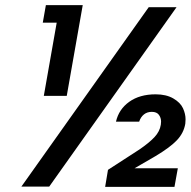

<svg xmlns="http://www.w3.org/2000/svg" viewBox="-20 -724 741 745"><path d="M200 -636H146L158 -704H301L239 -352H150ZM665 -696 171 0H63L557 -696ZM670 -71 657 1H388L399 -65L521 -144Q559 -170 579.5 -192Q600 -214 604 -240Q605 -247 605 -252Q605 -267 596.5 -278.5Q588 -290 569 -290Q551 -290 538.5 -280Q526 -270 520 -252H430Q441 -300 481.5 -329Q522 -358 584 -358Q625 -358 652.5 -342Q680 -326 690 -304Q700 -282 700 -261Q700 -253 699 -244Q693 -208 666.5 -180Q640 -152 583 -118L502 -71Z"/></svg>

Font: Fz Poppins Med
Style: Italic
Weight: 500
Italic angle: -10°
Designer: Ninad Kale (Devanagari), Jonny Pinhorn (Latin)
Foundry: Indian Type Foundry
Version: Vit hóa bi Vntype.Com & FontZin.Com